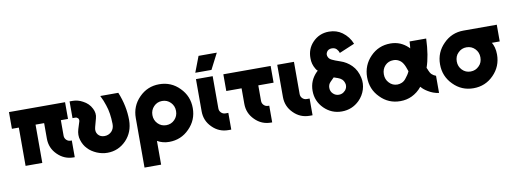

<svg xmlns="http://www.w3.org/2000/svg" viewBox="-68 -1116 4600 1719"><g transform="rotate(-10 2231.5 -256.0)"><path d="M21 -500V-348H84V0H236V-348H314V-207Q314 -121 375 -61Q436 0 521 0H531V-152H521Q498 -152 482 -168Q466 -184 466 -207V-348H531V-500Z M572 -500V-348H598Q611 -348 622 -337Q631 -325 627 -309L606 -242Q590 -189 605 -143Q612 -120 623.5 -99.5Q635 -79 651 -63Q667 -45 687.5 -31.5Q708 -18 731 -8Q755 2 778.5 7Q802 12 827 12Q927 12 998 -61Q1067 -133 1068 -242Q1068 -371 1015 -500H851Q863 -477 872.5 -453.5Q882 -430 889 -408Q902 -371 908.5 -328Q915 -285 916 -235Q917 -193 891 -166Q864 -140 827 -140Q789 -140 768 -166Q746 -194 758 -235L778 -309Q785 -333 782 -355.5Q779 -378 768 -399Q755 -425 736 -443.5Q717 -462 692 -475Q669 -488 645.5 -494Q622 -500 598 -500Z M1388 -360Q1434 -360 1465 -328Q1496 -296 1496 -250Q1496 -204 1465 -172Q1434 -140 1388 -140Q1343 -140 1312 -172Q1281 -204 1281 -250Q1281 -296 1312 -328Q1343 -360 1388 -360ZM1388 -512Q1280 -512 1205 -435Q1130 -359 1130 -250V200H1281V-16Q1329 12 1388 12Q1497 12 1572 -65Q1648 -141 1648 -250Q1648 -359 1572 -435Q1497 -512 1388 -512Z M1721 -500V-207Q1721 -121 1782 -61Q1842 0 1928 0H1954V-152H1928Q1905 -152 1889 -168Q1873 -184 1873 -207V-500ZM1725 -557H1872L1946 -701H1780Z M1970 -500V-348H2109V-207Q2109 -121 2170 -61Q2230 0 2316 0H2326V-152H2316Q2293 -152 2277 -168Q2261 -184 2261 -207V-348H2400V-500Z M2460 -500V-207Q2460 -121 2521 -61Q2581 0 2667 0H2693V-152H2667Q2644 -152 2628 -168Q2612 -184 2612 -207V-500Z M2966 -712Q2877 -712 2816 -647Q2762 -589 2763 -506Q2762 -453 2790 -407Q2793 -401 2797.5 -395.5Q2802 -390 2808 -385L2798 -376Q2731 -309 2731 -215Q2731 -121 2798 -54Q2865 12 2958 12Q3052 12 3119 -54Q3159 -94 3176 -148Q3184 -174 3185.5 -201Q3187 -228 3181 -255Q3166 -326 3121 -371Q3100 -392 3075 -407.5Q3050 -423 3022 -432Q2995 -441 2977.5 -448Q2960 -455 2950 -460Q2939 -465 2931 -472Q2923 -479 2919 -487Q2905 -513 2920 -537Q2935 -560 2966 -560Q2994 -560 3010 -543Q3025 -527 3030 -507L3170 -566Q3144 -633 3086 -675Q3035 -712 2966 -712ZM2938 -301Q2943 -300 2948.5 -297.5Q2954 -295 2961 -293Q2966 -291 2968.5 -290.5Q2971 -290 2973 -289Q2996 -281 3010 -268Q3029 -250 3034 -219Q3035 -204 3030 -189Q3027 -183 3023 -175.5Q3019 -168 3011 -162Q2990 -140 2958 -140Q2927 -140 2905 -162Q2883 -183 2883 -215Q2883 -247 2905 -268Z M3490 -512Q3382 -512 3308 -436Q3233 -359 3233 -250Q3233 -195 3251.5 -149Q3270 -103 3308 -65Q3382 12 3490 12Q3548 12 3596 -11Q3621 -23 3644 -41Q3667 -59 3687 -84Q3699 -69 3714 -57Q3729 -45 3746 -35Q3767 -22 3791 -13Q3815 -4 3843 0V-156Q3832 -160 3822 -166Q3812 -172 3805 -179Q3798 -186 3792.5 -195.5Q3787 -205 3783 -215Q3782 -219 3779 -225.5Q3776 -232 3772 -241Q3790 -292 3800.5 -357Q3811 -422 3814 -500H3663Q3662 -482 3661 -466.5Q3660 -451 3658 -438Q3655 -442 3651.5 -445Q3648 -448 3645 -451Q3615 -479 3578 -495Q3537 -512 3490 -512ZM3490 -360Q3518 -360 3539 -348Q3562 -336 3577 -311Q3584 -300 3591.5 -282Q3599 -264 3607 -239Q3600 -223 3590.5 -208.5Q3581 -194 3571 -182Q3554 -158 3531 -148Q3521 -144 3511 -141.5Q3501 -139 3490 -139Q3445 -139 3415 -172Q3385 -203 3385 -250Q3385 -297 3415 -329Q3445 -360 3490 -360Z M4155 -512Q4047 -512 3972 -435Q3896 -359 3896 -250Q3896 -141 3972 -65Q4047 12 4155 12Q4264 12 4339 -65Q4414 -141 4414 -250Q4414 -267 4412 -283Q4410 -299 4406 -314Q4402 -327 4397.5 -338.5Q4393 -350 4386 -360H4458V-512ZM4155 -360Q4201 -360 4232 -328Q4263 -296 4263 -250Q4263 -227 4255.5 -207Q4248 -187 4232 -172Q4201 -140 4155 -140Q4110 -140 4079 -172Q4048 -204 4048 -250Q4048 -273 4055.5 -293Q4063 -313 4079 -328Q4110 -360 4155 -360Z"/></g></svg>

Font: Unageo
Style: ExtraBold
Weight: 800
Designer: Richard Sepsi
Foundry: Richard Sepsi
Version: Version 2.000